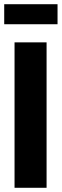

<svg xmlns="http://www.w3.org/2000/svg" viewBox="-20 -891 293 911"><path d="M253 -776H0V-871H253ZM201 0H49V-690H201Z"/></svg>

Font: exo2condensed_b
Style: Bold
Weight: 700
Width: 3
Designer: Natanael Gama
Version: Version 1.001;PS 001.001;hotconv 1.0.70;makeotf.lib2.5.58329